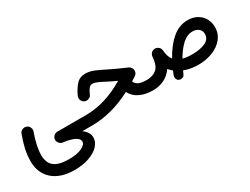

<svg xmlns="http://www.w3.org/2000/svg" viewBox="-61 -925 2274 1748"><g transform="rotate(-30 1075.5 -51.5)"><path d="M34.7 37.1C34.7 196.3 145.5 304.7 342.8 304.7C401.9 304.7 453.6 296.9 498 281.2C586.9 250 639.2 194.8 639.2 130.9C639.2 94.2 619.1 61.5 579.6 33.2H678.7C693.8 33.2 707 27.8 717.8 17.1C728.5 5.9 733.9 -6.8 733.9 -22C733.9 -52.7 709.5 -77.1 678.7 -77.1H381.3C365.2 -77.1 352.1 -71.8 341.8 -60.5C331.1 -49.3 325.7 -37.1 325.7 -22.9V-18.1C328.1 7.8 348.6 29.8 374.5 33.2C481.4 45.4 533.7 77.1 533.7 113.8C533.7 134.8 517.6 153.3 484.9 169.4C452.1 185.5 406.2 193.4 347.2 193.4C205.1 193.4 146.5 141.1 146.5 34.2C146.5 -27.8 163.6 -103 193.4 -185.5C195.8 -191.9 196.8 -198.2 196.8 -204.6C196.8 -212.4 194.3 -221.7 189.5 -232.9C184.1 -243.7 174.3 -251.5 160.2 -256.8C153.8 -259.3 147.5 -260.3 141.1 -260.3C133.3 -260.3 124 -257.8 113.3 -252.9C102.1 -247.6 94.2 -237.8 88.9 -223.6C71.3 -176.3 58.1 -131.8 48.8 -90.8C39.6 -49.3 34.7 -6.8 34.7 37.1Z M864.3 -408.2C825.7 -408.2 794.4 -395.5 770.5 -369.6C746.6 -343.8 724.6 -309.6 705.1 -267.6C701.7 -259.8 699.7 -252 699.7 -244.1C699.7 -232.4 704.6 -210.4 724.6 -197.3C733.9 -190.9 743.7 -188 753.9 -188C760.3 -188 769 -190.4 780.8 -195.3C792 -199.7 800.3 -208 804.7 -220.2C816.9 -247.1 828.1 -266.6 837.9 -278.3C847.2 -289.6 859.4 -295.4 874.5 -295.4C901.4 -295.4 937 -278.8 987.3 -252C1018.6 -234.9 1052.7 -219.2 1091.3 -201.2C954.6 -119.6 819.8 -77.1 678.7 -77.1C663.6 -77.1 650.4 -71.8 639.2 -61C628.4 -49.8 623 -37.1 623 -22C623 -6.8 628.4 5.9 639.2 17.1C650.4 27.8 663.6 33.2 678.7 33.2C828.6 33.2 966.8 -7.8 1102.1 -78.1C1121.1 -40 1150.4 -12.2 1190.4 6.3C1230 24.4 1274.4 33.2 1323.2 33.2H1323.7C1338.9 33.2 1352.1 27.8 1362.8 17.1C1373.5 5.9 1378.9 -6.8 1378.9 -22C1378.9 -52.7 1354.5 -77.1 1323.7 -77.1H1323.2C1251 -77.1 1212.4 -95.2 1198.7 -132.8C1212.9 -142.1 1227.5 -151.4 1242.7 -161.1C1259.8 -171.9 1268.6 -187.5 1268.6 -208C1268.6 -229 1254.9 -250.5 1235.4 -258.8C1163.1 -289.6 1106 -315.4 1059.6 -339.4C1023.9 -357.4 989.7 -373.5 957 -387.7C924.3 -401.4 893.1 -408.2 864.3 -408.2Z M1268.6 -22C1268.6 -6.8 1273.9 5.9 1284.7 17.1C1295.9 27.8 1308.6 33.2 1323.7 33.2C1415 33.2 1487.8 -4.4 1532.7 -71.3C1543.9 -57.1 1557.1 -44.4 1571.3 -33.2C1565.9 -21 1561 -8.8 1555.7 4.4C1552.7 12.2 1551.3 19.5 1551.3 26.9C1551.3 36.6 1553.2 54.7 1572.3 65.9C1579.1 69.8 1586.4 71.8 1593.8 71.8C1598.1 71.8 1605 70.3 1614.3 67.9C1623.5 65.4 1630.9 56.6 1637.2 42.5C1641.6 32.2 1646.5 22 1650.9 12.2C1695.3 29.3 1744.6 38.1 1799.3 38.1C1854.5 38.1 1905.3 28.8 1950.7 10.7C1996.1 -7.3 2032.2 -33.2 2059.6 -66.9C2086.4 -100.1 2100.1 -139.2 2100.1 -184.1C2100.1 -291 2021 -363.8 1915 -363.8C1855 -363.8 1800.3 -342.8 1751 -301.3C1701.7 -259.3 1657.2 -202.6 1618.2 -130.9C1598.1 -155.8 1586.9 -190.4 1583.5 -235.4C1582.5 -253.4 1574.2 -268.1 1558.6 -278.3C1550.8 -283.7 1542 -286.6 1532.7 -287.6H1528.3C1525.9 -287.6 1522.9 -287.6 1520 -287.1C1500 -284.2 1485.8 -273.4 1477.5 -255.4C1475.1 -249.5 1473.1 -243.7 1472.7 -237.3C1468.3 -176.8 1453.1 -134.8 1427.2 -111.8C1400.9 -88.9 1366.2 -77.1 1323.7 -77.1C1308.6 -77.1 1295.9 -71.8 1284.7 -61C1273.9 -50.3 1268.6 -37.1 1268.6 -22ZM1902.3 -252.4C1925.8 -252.4 1946.3 -246.1 1963.4 -232.9C1980.5 -219.7 1989.3 -200.7 1989.3 -176.8C1989.3 -140.1 1971.7 -113.8 1936 -97.2C1900.4 -80.6 1854.5 -72.3 1799.3 -72.3C1759.8 -72.3 1726.1 -75.7 1699.2 -83C1729 -134.3 1760.7 -175.8 1794.4 -206.5C1828.1 -237.3 1863.8 -252.4 1902.3 -252.4Z"/></g></svg>

Font: Mikhak SemiBold
Style: Regular
Weight: 600
Designer: Amin Abedi
Version: Version 3.2